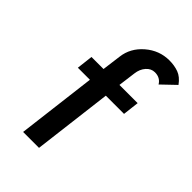

<svg xmlns="http://www.w3.org/2000/svg" viewBox="-224 -853 947 947"><g transform="rotate(45 249.5 -380.0)"><path d="M305 -592 293 -500H420L410 -415H283L232 0H121L172 -415H88L98 -500H182L195 -599Q203 -666 257.5 -713Q312 -760 382 -760Q417 -760 446 -749.5Q475 -739 499 -706L428 -638Q410 -668 373 -668Q347 -668 328 -646.5Q309 -625 305 -592Z"/></g></svg>

Font: Orkney Medium
Style: MediumItalic
Weight: 500
Designer: Samuel Oakes and Alfredo Marco Pradil
Foundry: Alfredo Marco Pradil
Version: 1.0; ttfautohint (v1.5)